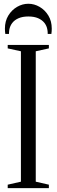

<svg xmlns="http://www.w3.org/2000/svg" viewBox="-20 -976 294 996"><path d="M88.5 -33.5V-710L20 -725V-743H233.5V-725L165.5 -710V-33.5L233.5 -18V0H20V-18ZM127 -956.5Q157.5 -956.5 185.2 -940.5Q213 -924.5 230.8 -895.5Q248.5 -866.5 248.5 -827.5Q248.5 -820 248 -814Q247.5 -808 246.5 -800H227.5Q227.5 -805.5 227.2 -810.8Q227 -816 226 -820.5Q223 -841 210.8 -856.8Q198.5 -872.5 177.8 -881.5Q157 -890.5 127 -890.5Q97.5 -890.5 76.5 -881.5Q55.5 -872.5 43.5 -856.8Q31.5 -841 28 -820.5Q27.5 -816 27 -810.8Q26.5 -805.5 26.5 -800H7.5Q6.5 -808 6 -814Q5.5 -820 5.5 -827.5Q5.5 -866.5 23.2 -895.5Q41 -924.5 68.8 -940.5Q96.5 -956.5 127 -956.5Z"/></svg>

Font: Merriweather 144pt Light
Style: Regular
Weight: 300
Version: Version 2.100